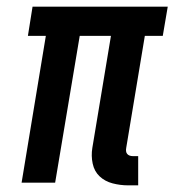

<svg xmlns="http://www.w3.org/2000/svg" viewBox="-20 -550 540 578"><path d="M366 8Q342 8 319 2Q296 -4 280 -19Q264 -34 259 -57.5Q254 -81 258 -105L314 -442H220L146 0H45L118 -442H64L78 -530H485L470 -442H416L360 -105Q359 -100 359.5 -95Q360 -90 363 -86.5Q366 -83 370.5 -81.5Q375 -80 380 -80H396V8Z"/></svg>

Font: Iosevka Slab Semibold Oblique
Style: Regular
Weight: 600
Italic angle: -9°
Monospace: yes
Designer: Belleve Invis
Foundry: Belleve Invis
Version: Version 11.1.1; ttfautohint (v1.8.3)